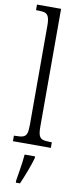

<svg xmlns="http://www.w3.org/2000/svg" viewBox="-107 -796 442 1052"><g transform="rotate(10 114.5 -269.5)"><path d="M9 -31H16Q46 -31 60 -36Q74 -41 79.5 -56Q85 -71 85 -105V-656Q85 -689 78.5 -704.5Q72 -720 59 -724.5Q46 -729 21 -729H9V-760H143V-105Q143 -71 149 -56Q155 -41 169 -36Q183 -31 213 -31H220V0H9ZM64 208Q65 200 73 153Q81 106 85 61H143V71Q134 103 117.5 146.5Q101 190 87 221H64Z"/></g></svg>

Font: Noto Serif CondLight
Style: Regular
Weight: 300
Width: 3
Designer: Monotype Design Team
Foundry: Monotype Imaging Inc.
Version: Version 1.001